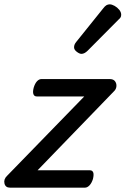

<svg xmlns="http://www.w3.org/2000/svg" viewBox="-35 -864 578 884"><path d="M11 0Q-10 0 -14.5 -19.5Q-19 -39 -2 -55L353 -420H134Q123 -420 119 -430Q115 -440 120 -460Q126 -480 135.5 -490Q145 -500 156 -500H470Q487 -500 494.5 -490Q502 -480 501 -467Q500 -454 491 -445L138 -80H379Q390 -80 394 -70.5Q398 -61 393 -40Q387 -21 377 -10.5Q367 0 356 0ZM340 -616Q331 -616 318.5 -625.5Q306 -635 306 -646Q306 -653 308.5 -659Q311 -665 316 -671L439 -824Q448 -836 455 -840Q462 -844 470 -844Q480 -844 492.5 -837Q505 -830 514 -819Q523 -808 523 -796Q523 -788 519.5 -783Q516 -778 510 -773L369 -631Q354 -616 340 -616Z"/></svg>

Font: Playwrite DK Loopet
Style: Regular
Weight: 400
Designer: Veronika Burian, José Scaglione
Foundry: TypeTogether
Version: Version 1.002